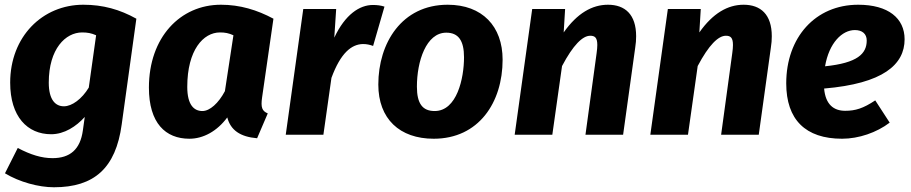

<svg xmlns="http://www.w3.org/2000/svg" viewBox="-20 -569 3850 811"><path d="M330 -18C319 63 275 99 202 99C156 99 110 85 55 56L1 163C62 200 143 222 208 222C378 222 469 141 494 -43L556 -490C486 -529 415 -549 332 -549C159 -549 23 -414 23 -220C23 -76 96 -2 196 -2C252 -2 302 -35 338 -75ZM250 -120C215 -120 186 -146 186 -220C186 -363 257 -432 327 -432C349 -432 366 -429 386 -420L355 -199C326 -151 284 -120 250 -120Z M1135 -490C1066 -527 994 -549 913 -549C741 -549 609 -411 609 -199C609 -49 679 17 780 17C839 17 897 -15 940 -73C954 -19 995 9 1066 15L1111 -90C1087 -100 1081 -115 1087 -157ZM835 -100C800 -100 771 -125 771 -202C771 -358 839 -432 909 -432C931 -432 946 -429 966 -420L930 -184C903 -133 866 -100 835 -100Z M1604 -541C1589 -546 1573 -548 1555 -548C1499 -548 1438 -508 1392 -410L1400 -531H1261L1187 0H1346L1380 -240C1419 -346 1465 -382 1513 -383C1529 -383 1542 -380 1556 -375Z M1871 -549C1677 -549 1578 -387 1578 -212C1578 -67 1668 17 1812 17C2002 17 2103 -136 2103 -317C2103 -458 2017 -549 1871 -549ZM1865 -431C1916 -431 1940 -398 1940 -327C1940 -238 1910 -100 1816 -100C1765 -100 1741 -131 1741 -203C1741 -310 1780 -431 1865 -431Z M2612 0 2663 -367C2666 -385 2667 -401 2667 -416C2667 -508 2620 -549 2548 -549C2481 -549 2418 -513 2361 -432L2367 -531H2228L2154 0H2313L2354 -290C2401 -379 2441 -418 2473 -418C2492 -418 2503 -411 2503 -379C2503 -370 2502 -358 2500 -344L2453 0Z M3185 0 3236 -367C3239 -385 3240 -401 3240 -416C3240 -508 3193 -549 3121 -549C3054 -549 2991 -513 2934 -432L2940 -531H2801L2727 0H2886L2927 -290C2974 -379 3014 -418 3046 -418C3065 -418 3076 -411 3076 -379C3076 -370 3075 -358 3073 -344L3026 0Z M3801 -403C3801 -492 3732 -549 3605 -549C3424 -549 3301 -411 3301 -217C3301 -64 3382 17 3537 17C3607 17 3683 -9 3738 -51L3677 -145C3626 -111 3593 -101 3550 -101C3501 -101 3467 -128 3461 -195C3710 -216 3801 -296 3801 -403ZM3591 -442C3622 -442 3641 -426 3641 -398C3641 -342 3602 -303 3465 -289C3482 -388 3537 -442 3591 -442Z"/></svg>

Font: Fira Sans OT
Style: Bold Italic
Weight: 700
Italic angle: -8°
Designer: Carrois Corporate & Edenspiekermann
Foundry: Carrois Corporate GbR & Edenspiekermann AG
Version: Version 2.001